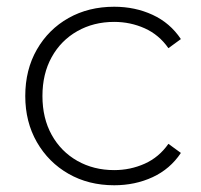

<svg xmlns="http://www.w3.org/2000/svg" viewBox="-20 -546 597 570"><path d="M319 4Q243 4 183.5 -30Q124 -64 89.5 -124Q55 -184 55 -261Q55 -339 89.5 -399Q124 -459 183.5 -492.5Q243 -526 319 -526Q381 -526 433 -502Q485 -478 517 -430L480 -403Q452 -443 409.5 -462Q367 -481 319 -481Q258 -481 209.5 -453.5Q161 -426 133.5 -376.5Q106 -327 106 -261Q106 -195 133.5 -145.5Q161 -96 209.5 -68.5Q258 -41 319 -41Q367 -41 409.5 -60Q452 -79 480 -119L517 -92Q485 -44 433 -20Q381 4 319 4Z"/></svg>

Font: Montserrat Light
Style: Regular
Weight: 300
Designer: Julieta Ulanovsky
Foundry: Julieta Ulanovsky
Version: Version 9.000; ttfautohint (v1.8.4.7-5d5b)